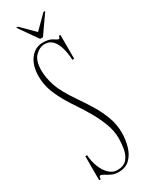

<svg xmlns="http://www.w3.org/2000/svg" viewBox="-222 -875 714 926"><g transform="rotate(-30 135.5 -412.0)"><path d="M138.5 13.5Q118 13.5 101.2 5.8Q84.5 -2 72.5 -9.8Q60.5 -17.5 54 -17.5Q46 -17.5 46 0H37V-133.5H47Q49 -97 61.5 -66Q74 -35 94 -16.5Q114 2 137.5 2Q174.5 2 192 -18.8Q209.5 -39.5 214.8 -69.8Q220 -100 220 -129Q220 -168.5 204.8 -209.5Q189.5 -250.5 167.2 -289.5Q145 -328.5 123.5 -360Q87 -414 67.8 -452.5Q48.5 -491 41.5 -521Q34.5 -551 34.5 -579Q34.5 -639 62.2 -675Q90 -711 133.5 -711Q167 -711 184.8 -698.8Q202.5 -686.5 209 -686.5Q215.5 -686.5 216.5 -700H225.5V-567.5H215.5Q214 -602.5 205.8 -632.8Q197.5 -663 181 -681.5Q164.5 -700 136.5 -700Q108.5 -700 84.2 -675.5Q60 -651 60 -596.5Q60 -558.5 75 -512Q90 -465.5 139 -394.5Q165.5 -356.5 190.2 -315.8Q215 -275 230.8 -232.2Q246.5 -189.5 246.5 -144.5Q246.5 -106.5 236.2 -70Q226 -33.5 202.2 -10Q178.5 13.5 138.5 13.5ZM131.5 -732.5 58 -837H68L139 -766L210 -837H220L147 -732.5Z"/></g></svg>

Font: Imbue 100pt Thin
Style: Regular
Weight: 100
Designer: Tyler Finck
Foundry: Etcetera Type Company
Version: Version 1.102; ttfautohint (v1.8.3)